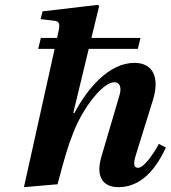

<svg xmlns="http://www.w3.org/2000/svg" viewBox="-20 -762 706 794"><path d="M79 12 218 0C245 -102 260 -156 283 -213C322 -314 404 -422 453 -422C475 -422 485 -401 473 -364L399 -113C375 -30 406 12 470 12C565 12 626 -65 666 -152L637 -167C612 -121 574 -68 551 -68C532 -68 532 -87 540 -115L612 -347C641 -439 615 -502 536 -502C431 -502 342 -397 288 -295H283L347 -560H550L561 -605H358L390 -737L385 -742L156 -715L148 -683L206 -676C225 -674 229 -662 222 -633L216 -605H149L138 -560H206Z"/></svg>

Font: Heuristica
Style: Bold Italic
Weight: 700
Italic angle: -13°
Version: Version 1.0.1